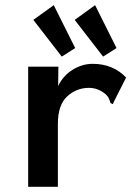

<svg xmlns="http://www.w3.org/2000/svg" viewBox="-20 -723 540 743"><path d="M89 -465H206L205 -390Q224 -430 261 -453Q298 -476 339 -476Q417 -476 468 -423L420 -328L417 -320L408 -324Q405 -332 402 -340.5Q399 -349 387 -360Q373 -371 357.5 -377Q342 -383 324 -383Q276 -383 240 -350Q204 -317 204 -244V0H89ZM219 -504 109 -646 188 -703 271 -537ZM379 -504 269 -646 348 -703 431 -537Z"/></svg>

Font: Ligconsolata
Style: Bold
Weight: 700
Monospace: yes
Designer: Raph Levien, Cyreal, Brenton Simpson
Foundry: Raph Levien, Cyreal, Google
Version: Version 3.001; ttfautohint (v1.8.2.53-6de2)